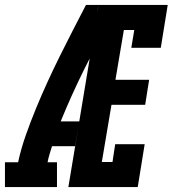

<svg xmlns="http://www.w3.org/2000/svg" viewBox="-62 -755 697 775"><path d="M-42 0V-100H11Q23 -155 42 -209Q61 -263 83 -316.5Q105 -370 129 -422.5Q153 -475 179 -527.5Q205 -580 231.5 -631.5Q258 -683 285 -735H336L332 -714L389 -688Q332 -584 279.5 -478.5Q227 -373 183 -265H258L241 -165H148Q143 -149 138 -132.5Q133 -116 130 -100H168V0ZM214 0 336 -735H615L587 -562H468L480 -634H438L404 -433H540L524 -332H388L349 -101H392L403 -173H522L494 0Z"/></svg>

Font: Iosevka Curly Slab Extended
Style: Bold Italic
Weight: 700
Width: 7
Italic angle: -9°
Monospace: yes
Designer: Belleve Invis
Foundry: Belleve Invis
Version: Version 11.0.0; ttfautohint (v1.8.3)